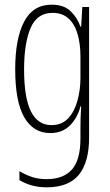

<svg xmlns="http://www.w3.org/2000/svg" viewBox="-20 -559 470 821"><path d="M201 -539Q253 -539 282 -511Q311 -483 324 -445H327L332 -529H361V29Q361 134 317.5 188Q274 242 179 242Q114 242 63 211V173Q92 190 119 198.5Q146 207 179 207Q251 207 287.5 166Q324 125 324 33V-8Q324 -30 324.5 -52Q325 -74 327 -104H324Q311 -54 278.5 -22Q246 10 195 10Q123 10 84 -57Q45 -124 45 -263Q45 -393 83 -466Q121 -539 201 -539ZM205 -504Q138 -504 110.5 -438.5Q83 -373 83 -263Q83 -140 112.5 -82Q142 -24 200 -24Q245 -24 272 -53.5Q299 -83 311.5 -129.5Q324 -176 324 -226V-317Q324 -370 312 -412.5Q300 -455 273.5 -479.5Q247 -504 205 -504Z"/></svg>

Font: Noto Sans Gurmukhi ExtraCondensed ExtraLight
Style: Regular
Weight: 200
Width: 2
Designer: Jelle Bosma - Monotype Design Team
Foundry: Monotype Imaging Inc.
Version: Version 2.004; ttfautohint (v1.8.4.7-5d5b)